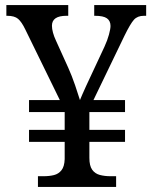

<svg xmlns="http://www.w3.org/2000/svg" viewBox="-20 -734 599 754"><path d="M129 0V-42H152Q174 -42 192 -46.5Q210 -51 221.5 -65.5Q233 -80 234 -109V-177H94V-224H234V-294H94V-341H215L79 -619Q65 -648 51 -660Q37 -672 8 -672H5V-714H248V-672H241Q184 -672 184 -633Q184 -621 188 -606Q192 -591 200 -574L248 -468Q262 -437 275 -399Q288 -361 294 -341Q297 -348 303.5 -363.5Q310 -379 318.5 -397Q327 -415 333 -428L390 -550Q402 -576 408 -598.5Q414 -621 414 -632Q414 -652 400 -662Q386 -672 353 -672H350V-714H554V-672H545Q520 -672 506 -656.5Q492 -641 469 -594L347 -341H471V-294H331V-224H471V-177H331V-114Q331 -83 342 -67.5Q353 -52 372 -47Q391 -42 413 -42H436V0Z"/></svg>

Font: Noto Serif NP Hmong
Style: Regular
Weight: 400
Designer: Dalton Maag Ltd
Foundry: Dalton Maag Ltd
Version: Version 1.001